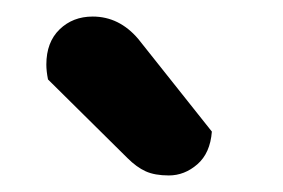

<svg xmlns="http://www.w3.org/2000/svg" viewBox="-20 -736 342 232"><path d="M38 -640Q36 -650 36 -658Q36 -685 52 -700.5Q68 -716 92 -716Q124 -716 147 -689L236 -577Q234 -551 218.5 -537.5Q203 -524 184 -524Q167 -524 156 -529Q145 -534 134 -545Z"/></svg>

Font: Baloo Paaji 2 SemiBold
Style: Regular
Weight: 600
Designer: Shuchita Grover, Noopur Datye and Ek Type
Foundry: Ek Type
Version: Version 1.640;hotconv 1.0.111;makeotfexe 2.5.65597; ttfautoh